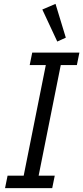

<svg xmlns="http://www.w3.org/2000/svg" viewBox="-20 -969 429 989"><path d="M6 0 19 -64H102L216 -634H133L146 -698H389L376 -634H293L179 -64H262L249 0ZM198 -920 266 -949 319 -775 275 -755Z"/></svg>

Font: IBM Plex Sans Condensed
Style: Italic
Weight: 400
Width: 3
Italic angle: -11°
Designer: Mike Abbink, Paul van der Laan, Pieter van Rosmalen
Foundry: Bold Monday
Version: Version 1.3